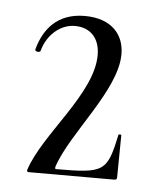

<svg xmlns="http://www.w3.org/2000/svg" viewBox="-35 -761 322 390"><g transform="rotate(5 125.5 -566.0)"><path d="M34 -408C33 -405 34 -403 37 -403H212C215 -403 217 -405 217 -407L218 -494C218 -496 212 -496 212 -494C196 -418 190 -414 92 -414C90 -414 90 -415 90 -418C113 -489 204 -584 204 -658C204 -697 179 -729 123 -729C67 -729 40 -694 29 -653C27 -648 39 -646 40 -651C48 -682 74 -707 105 -707C136 -707 156 -687 156 -652C156 -573 58 -482 34 -408Z"/></g></svg>

Font: Cormorant SC
Style: Regular
Weight: 400
Designer: Christian Thalmann (Catharsis Fonts)
Version: Version 1.000;PS 001.000;hotconv 1.0.70;makeotf.lib2.5.58329